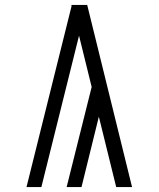

<svg xmlns="http://www.w3.org/2000/svg" viewBox="-20 -755 640 775"><path d="M449 0 379 -284 309 0H249L350 -404L299 -611L147 0H87L269 -731L268 -735H332L513 0Z"/></svg>

Font: Iosevka Light Extended
Style: Regular
Weight: 300
Width: 7
Monospace: yes
Designer: Belleve Invis
Foundry: Belleve Invis
Version: Version 32.5.0; ttfautohint (v1.8.4)